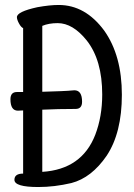

<svg xmlns="http://www.w3.org/2000/svg" viewBox="-20 -738 540 772"><path d="M134 14Q38 14 38 -15Q38 -40 73 -40V-294L52 -293Q22 -293 22 -339Q22 -368 48 -368H73V-625Q65 -628 56.5 -643.5Q48 -659 48 -669Q48 -691 130 -709Q180 -718 216 -718Q323 -718 399 -615Q470 -515 470 -357Q470 -204 409 -112Q348 -23 267 -2Q199 14 134 14ZM150 -47Q309 -57 363 -196Q391 -269 391 -358Q391 -496 329 -575Q273 -645 212 -645Q176 -645 150 -634V-369Q248 -372 254 -373Q260 -374 266 -374Q272 -374 279 -375Q310 -375 310 -329Q310 -300 284 -300Q214 -300 150 -297Z"/></svg>

Font: LXGW WenKai Mono Medium
Style: Regular
Weight: 500
Monospace: yes
Designer: LXGW / Fontworks Inc.
Foundry: LXGW / Fontworks Inc.
Version: Version 1.520; June 14, 2025